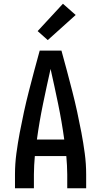

<svg xmlns="http://www.w3.org/2000/svg" viewBox="-20 -1005 540 1025"><path d="M60 0V-74Q60 -130 67.5 -186Q75 -242 85.5 -297.5Q96 -353 108 -408Q120 -463 134 -517.5Q148 -572 162.5 -626.5Q177 -681 192 -735H308Q323 -681 337.5 -626.5Q352 -572 366 -517.5Q380 -463 392 -408Q404 -353 414.5 -297.5Q425 -242 432.5 -186Q440 -130 440 -74V0H339V-74Q339 -98 337.5 -123Q336 -148 334 -172H166Q164 -148 162.5 -123Q161 -98 161 -74V0ZM323 -260Q310 -355 290.5 -449.5Q271 -544 250 -637Q229 -544 209.5 -449.5Q190 -355 177 -260ZM235 -791 181 -839 316 -985 384 -925Z"/></svg>

Font: Zed Mono Semibold
Style: Regular
Weight: 600
Monospace: yes
Designer: Belleve Invis
Foundry: Belleve Invis
Version: Version 1.0.0; ttfautohint (v1.8.4)